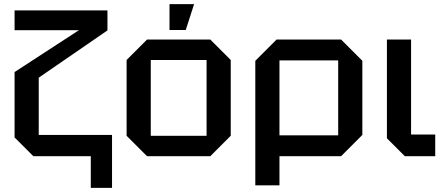

<svg xmlns="http://www.w3.org/2000/svg" viewBox="-20 -750 2130 922"><path d="M140 0 50 -90V-404L359 -605H50V-700H496V-604L166 -377V-102H518V152H416V0Z M588 -98V-462L686 -560H990L1088 -462V-98L990 0H686ZM704 -98H972V-462H704ZM794 -606V-730H912L872 -606Z M1206 140V-458L1308 -560H1618L1720 -458V-102L1618 0H1322V140ZM1604 -460H1322V-100H1604Z M1838 -560H1954V-104H2070V0H1924L1838 -86Z"/></svg>

Font: Tektur Medium
Style: Regular
Weight: 500
Designer: Adam Jagosz
Foundry: Adam Jagosz
Version: Version 1.005;gftools[0.9.30]